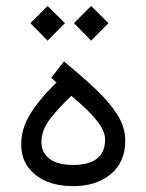

<svg xmlns="http://www.w3.org/2000/svg" viewBox="-20 -636 498 654"><path d="M172.4 -355 154.8 -371.1 197.8 -426.8Q257.3 -377.9 304.4 -333.7Q351.6 -289.6 379.2 -246.3Q406.7 -203.1 406.7 -156.7Q406.7 -84.5 357.7 -43.2Q308.6 -2 229.5 -2Q147.9 -2 100.1 -41Q52.2 -80.1 52.2 -143.6Q52.2 -197.8 83 -247.8Q113.8 -297.9 172.4 -355ZM337.9 -160.6Q337.9 -185.1 320.3 -210.7Q302.7 -236.3 276.4 -261.7Q250 -287.1 223.1 -309.6Q179.2 -268.1 150.1 -230.2Q121.1 -192.4 121.1 -151.4Q121.1 -117.2 147.9 -95.7Q174.8 -74.2 229 -74.2Q337.9 -74.2 337.9 -160.6ZM290.5 -615.7 349.6 -557.1 290.5 -497.6 231.9 -557.1ZM142.1 -615.7 201.2 -557.1 142.1 -497.6 83.5 -557.1Z"/></svg>

Font: Vazirmatn UI Light
Style: Regular
Weight: 300
Designer: Saber Rastikerdar
Foundry: Saber Rastikerdar
Version: Version 33.003